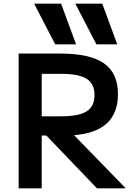

<svg xmlns="http://www.w3.org/2000/svg" viewBox="-20 -1020 733 1040"><path d="M81 -730H306Q467 -730 543 -677Q619 -624 619 -510Q619 -306 381 -288L661 0H505L231 -286H206V0H81ZM312 -390Q407 -390 449.5 -417Q492 -444 492 -505Q492 -566 449.5 -593Q407 -620 312 -620H206V-390ZM165 -1000H311L392 -780H279ZM534 -1000 615 -780H502L388 -1000Z"/></svg>

Font: Enso SemiBold
Style: Regular
Weight: 600
Designer: Coji Morishita
Foundry: UNDERFOREST DESIGN
Version: Version 1.000